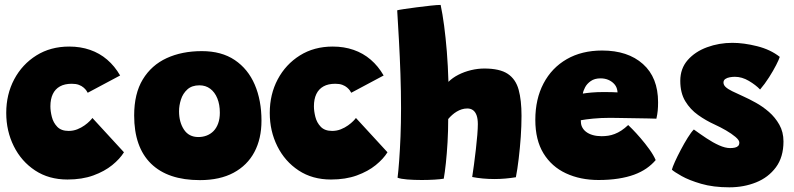

<svg xmlns="http://www.w3.org/2000/svg" viewBox="-20 -742 3308 800"><path d="M496.5 -107.5Q479.5 -80 447.5 -54Q415.5 -28 368.8 -11Q322 6 261 6Q183.5 6 126.2 -31.8Q69 -69.5 37.5 -132.8Q6 -196 6 -271.5Q6 -349 39.2 -411.5Q72.5 -474 131.5 -511Q190.5 -548 268.5 -548Q315.5 -548 355.2 -534.2Q395 -520.5 426.5 -493.5Q458 -466.5 480.5 -427.5L345.5 -355.5Q344 -358.5 340 -364.5Q336 -370.5 328.2 -377.2Q320.5 -384 308.5 -388.5Q296.5 -393 279 -393Q249.5 -393 229.8 -382Q210 -371 200 -350Q190 -329 190 -299Q190 -279 196 -255Q202 -231 218.5 -213.8Q235 -196.5 266 -196.5Q285 -196.5 302 -203.2Q319 -210 332.2 -219.5Q345.5 -229 354 -237.8Q362.5 -246.5 365 -250.5Z M813 8.5Q679.5 8.5 609.2 -60.2Q539 -129 539 -261Q539 -352 575 -411.2Q611 -470.5 674.5 -499.8Q738 -529 821 -529Q903 -529 958.2 -491.8Q1013.5 -454.5 1041.5 -389.2Q1069.5 -324 1069.5 -239Q1069.5 -164 1040 -108.5Q1010.5 -53 953.2 -22.2Q896 8.5 813 8.5ZM806.5 -171Q825 -171 841.2 -177.2Q857.5 -183.5 869.8 -196Q882 -208.5 889 -227.8Q896 -247 896 -272.5Q896 -306.5 885.5 -332.2Q875 -358 856 -372.2Q837 -386.5 811 -386.5Q779.5 -386.5 760.8 -369.5Q742 -352.5 734 -327.5Q726 -302.5 726 -278.5Q726 -233 746.5 -202Q767 -171 806.5 -171Z M1594.5 -107.5Q1577.5 -80 1545.5 -54Q1513.5 -28 1466.8 -11Q1420 6 1359 6Q1281.5 6 1224.2 -31.8Q1167 -69.5 1135.5 -132.8Q1104 -196 1104 -271.5Q1104 -349 1137.2 -411.5Q1170.5 -474 1229.5 -511Q1288.5 -548 1366.5 -548Q1413.5 -548 1453.2 -534.2Q1493 -520.5 1524.5 -493.5Q1556 -466.5 1578.5 -427.5L1443.5 -355.5Q1442 -358.5 1438 -364.5Q1434 -370.5 1426.2 -377.2Q1418.5 -384 1406.5 -388.5Q1394.5 -393 1377 -393Q1347.5 -393 1327.8 -382Q1308 -371 1298 -350Q1288 -329 1288 -299Q1288 -279 1294 -255Q1300 -231 1316.5 -213.8Q1333 -196.5 1364 -196.5Q1383 -196.5 1400 -203.2Q1417 -210 1430.2 -219.5Q1443.5 -229 1452 -237.8Q1460.5 -246.5 1463 -250.5Z M1829 2.5Q1815 5 1789.8 6.5Q1764.5 8 1737 8Q1704.5 8 1677 5.8Q1649.5 3.5 1636.5 -1.5Q1640 -28.5 1643.2 -72.8Q1646.5 -117 1648.8 -173.2Q1651 -229.5 1651 -291.5Q1651 -361 1648.5 -433.8Q1646 -506.5 1642.2 -574.8Q1638.5 -643 1635 -699Q1639 -700.5 1662 -704Q1685 -707.5 1715.8 -711.5Q1746.5 -715.5 1774.5 -718.5Q1802.5 -721.5 1816 -721.5Q1824 -684 1830.5 -635Q1837 -586 1841.8 -527.2Q1846.5 -468.5 1848.5 -401Q1865.5 -418 1890 -430.5Q1914.5 -443 1942.8 -449.8Q1971 -456.5 1998 -456.5Q2062.5 -456.5 2095.8 -434.2Q2129 -412 2141 -368.2Q2153 -324.5 2153 -259.5Q2153 -218 2149.8 -171.2Q2146.5 -124.5 2141.2 -80.5Q2136 -36.5 2129.5 -3.5Q2108 0 2085.5 2Q2063 4 2040.5 4Q2016 4 1992 1.8Q1968 -0.5 1947.5 -4.5Q1951 -26 1955 -56.8Q1959 -87.5 1962.8 -119.8Q1966.5 -152 1968.8 -180Q1971 -208 1971 -224.5Q1971 -247 1965.8 -261.5Q1960.5 -276 1950.8 -283Q1941 -290 1927 -290Q1915 -290 1904 -286.5Q1893 -283 1883 -277Q1873 -271 1864 -263Q1855 -255 1847.5 -246Q1847.5 -197 1844.8 -149.5Q1842 -102 1837.8 -62.5Q1833.5 -23 1829 2.5Z M2712 -75Q2696 -56 2673.8 -40.5Q2651.5 -25 2622.2 -14.2Q2593 -3.5 2556 2.2Q2519 8 2474 8Q2398 8 2338.2 -19.8Q2278.5 -47.5 2244.5 -103Q2210.5 -158.5 2210.5 -242.5Q2210.5 -329.5 2244.8 -394.5Q2279 -459.5 2341.5 -495.5Q2404 -531.5 2489 -531.5Q2596 -531.5 2659 -475.2Q2722 -419 2722 -316Q2722 -296 2720.5 -280.8Q2719 -265.5 2715 -247.5Q2707 -248 2679.8 -248.5Q2652.5 -249 2619.2 -249.5Q2586 -250 2558.5 -250.5Q2531 -251 2522.5 -251Q2484 -251 2451.2 -247.8Q2418.5 -244.5 2400 -241Q2400 -235 2400.8 -228.8Q2401.5 -222.5 2403.5 -217Q2409 -203 2421 -193.5Q2433 -184 2450 -179.2Q2467 -174.5 2486.5 -174.5Q2500.5 -174.5 2514 -176.5Q2527.5 -178.5 2541.2 -183.8Q2555 -189 2568.8 -198Q2582.5 -207 2597.5 -221Q2600.5 -218.5 2615.2 -203.5Q2630 -188.5 2649 -166.5Q2668 -144.5 2685.5 -120.2Q2703 -96 2712 -75ZM2408.5 -352Q2422.5 -354.5 2445 -356.5Q2467.5 -358.5 2498 -358.5Q2515.5 -358.5 2531 -358Q2546.5 -357.5 2553 -357Q2553 -363.5 2550.5 -372Q2547 -384.5 2537.2 -394.2Q2527.5 -404 2513.5 -409.8Q2499.5 -415.5 2482 -415.5Q2457.5 -415.5 2441.5 -404.2Q2425.5 -393 2417.8 -378Q2410 -363 2408.5 -352Z M3019 38.5Q2952 38.5 2901.5 23.8Q2851 9 2820 -8.5Q2789 -26 2779.5 -35Q2782 -45.5 2792.2 -68.2Q2802.5 -91 2816.8 -118Q2831 -145 2845.5 -168.2Q2860 -191.5 2871 -202.5Q2896.5 -184 2923.5 -166Q2950.5 -148 2976.2 -136.5Q3002 -125 3022 -125Q3033.5 -125 3042.2 -127Q3051 -129 3055.8 -134Q3060.5 -139 3060.5 -148Q3060.5 -158 3044.5 -171.5Q3028.5 -185 3004.8 -198.8Q2981 -212.5 2958 -223Q2921.5 -239.5 2888.8 -262.8Q2856 -286 2835.2 -320.5Q2814.5 -355 2814.5 -405Q2814.5 -456.5 2845.5 -491.8Q2876.5 -527 2926.2 -545.2Q2976 -563.5 3031.5 -563.5Q3079 -563.5 3134.8 -549.5Q3190.5 -535.5 3229 -505Q3226 -494.5 3214 -471Q3202 -447.5 3184.5 -420Q3167 -392.5 3147 -369Q3129 -388 3100.2 -405Q3071.5 -422 3042 -422Q3031.5 -422 3020.5 -420Q3009.5 -418 3002 -412.8Q2994.5 -407.5 2994.5 -398Q2994.5 -388 3003.5 -379.5Q3012.5 -371 3031.2 -361.8Q3050 -352.5 3078 -340Q3100.5 -330 3129 -314.2Q3157.5 -298.5 3183.8 -275.8Q3210 -253 3227.2 -222.5Q3244.5 -192 3244.5 -152.5Q3244.5 -87.5 3213 -45Q3181.5 -2.5 3130.2 18Q3079 38.5 3019 38.5Z"/></svg>

Font: Grandstander Thin Black
Style: Regular
Weight: 900
Version: Version 1.200